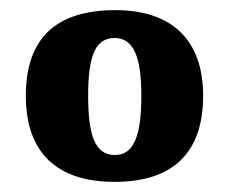

<svg xmlns="http://www.w3.org/2000/svg" viewBox="-20 -739 451 379"><path d="M206 -380C320 -380 381 -436 381 -550C381 -664 315 -719 208 -719C91 -719 31 -664 31 -550C31 -436 94 -380 206 -380ZM207 -433C167 -433 154 -473 154 -550C154 -626 167 -664 206 -664C244 -664 259 -626 259 -550C259 -473 245 -433 207 -433Z"/></svg>

Font: Noto Serif Devanagari Condensed Black
Style: Regular
Weight: 900
Width: 3
Designer: Universal Thirst, Indian Type Foundry and the Monotype Design Team
Foundry: Monotype Imaging Inc.
Version: Version 2.004